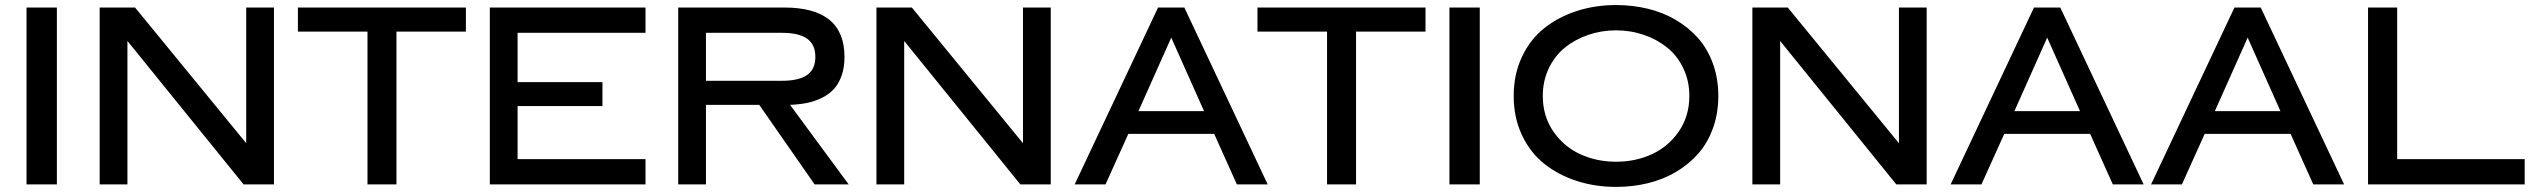

<svg xmlns="http://www.w3.org/2000/svg" viewBox="-20 -730 10028 760"><path d="M85 -700.2H205.1V0H85Z M374.5 -700.2H514.6L954.6 -163.1V-700.2H1064.5V0H944.3L484.4 -567.9V0H374.5Z M1159.2 -605V-700.2H1824.2V-605H1549.3V0H1434.6V-605Z M1918.9 -700.2H2535.2V-600.1H2028.8V-404.8H2364.7V-310.1H2028.8V-100.1H2535.2V0H1918.9Z M2664.6 -700.2H3084.5Q3322.8 -700.2 3322.8 -504.9Q3322.8 -462.9 3311.3 -430.4Q3299.8 -397.9 3280.5 -377.2Q3261.2 -356.4 3232.9 -342.5Q3204.6 -328.6 3174.3 -322.5Q3144 -316.4 3107.4 -314.9L3339.4 0H3204.6L2985.4 -314.9H2774.4V0H2664.6ZM3074.7 -600.1H2774.4V-410.2H3074.7Q3142.1 -410.2 3174.8 -433.1Q3207.5 -456.1 3207.5 -504.9Q3207.5 -553.7 3174.8 -576.9Q3142.1 -600.1 3074.7 -600.1Z M3449.2 -700.2H3589.4L4029.3 -163.1V-700.2H4139.2V0H4019L3559.1 -567.9V0H3449.2Z M4876 0 4786.1 -200.2H4446.3L4356 0H4233.9L4564 -700.2H4668L4998 0ZM4616.2 -581.1 4486.3 -290H4746.1Z M4957.5 -605V-700.2H5622.6V-605H5347.7V0H5232.9V-605Z M5717.3 -700.2H5837.4V0H5717.3Z M6377 -710Q6442.9 -710 6503.2 -695.3Q6563.5 -680.7 6614.3 -650.6Q6665 -620.6 6702.4 -578.1Q6739.7 -535.6 6760.7 -477.1Q6781.7 -418.5 6781.7 -350.1Q6781.7 -281.7 6760.7 -223.1Q6739.7 -164.6 6702.4 -122.1Q6665 -79.6 6614.3 -49.6Q6563.5 -19.5 6503.2 -4.9Q6442.9 9.8 6377 9.8Q6293.9 9.8 6220.9 -13.9Q6147.9 -37.6 6092.3 -82Q6036.6 -126.5 6004.2 -195.6Q5971.7 -264.6 5971.7 -350.1Q5971.7 -435.5 6004.2 -504.6Q6036.6 -573.7 6092.3 -618.2Q6147.9 -662.6 6220.9 -686.3Q6293.9 -710 6377 -710ZM6086.9 -350.1Q6086.9 -271 6127.9 -210.7Q6168.9 -150.4 6234.1 -120.1Q6299.3 -89.8 6377 -89.8Q6454.6 -89.8 6519.8 -120.1Q6585 -150.4 6626 -210.7Q6667 -271 6667 -350.1Q6667 -409.7 6643.3 -459.5Q6619.6 -509.3 6579.3 -541.7Q6539.1 -574.2 6486.8 -592Q6434.6 -609.9 6377 -609.9Q6319.3 -609.9 6267.1 -592Q6214.8 -574.2 6174.6 -541.7Q6134.3 -509.3 6110.6 -459.5Q6086.9 -409.7 6086.9 -350.1Z M6916.5 -700.2H7056.6L7496.6 -163.1V-700.2H7606.4V0H7486.3L7026.4 -567.9V0H6916.5Z M8343.3 0 8253.4 -200.2H7913.6L7823.2 0H7701.2L8031.2 -700.2H8135.3L8465.3 0ZM8083.5 -581.1 7953.6 -290H8213.4Z M9136.7 0 9046.9 -200.2H8707L8616.7 0H8494.6L8824.7 -700.2H8928.7L9258.8 0ZM8877 -581.1 8747.1 -290H9006.8Z M9353.5 -700.2H9468.8V-100.1H9973.6V0H9353.5Z"/></svg>

Font: Copperplate Sans CC Heavy
Style: Regular
Weight: 400
Designer: indestructible type*
Foundry: Cowboy Collective
Version: Version 1.000